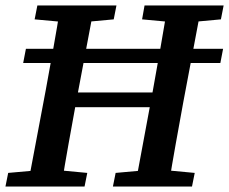

<svg xmlns="http://www.w3.org/2000/svg" viewBox="-28 -684 840 704"><path d="M-8 0 2 -50 136 -62H165L292 -50L282 0ZM73 0 140 -355Q154 -432 168 -509.5Q182 -587 194 -664H318L251 -309Q237 -232 223 -154.5Q209 -77 197 0ZM99 -613 109 -664H399L389 -613L259 -601H230ZM386 0 396 -50 529 -62H558L686 -50L676 0ZM467 0 533 -355Q547 -432 560.5 -509.5Q574 -587 587 -664H711L644 -309Q630 -232 616 -154.5Q602 -77 590 0ZM493 -613 502 -664H792L782 -613L652 -601H623ZM195 -291V-345H587V-291ZM57 -453 67 -505H790L780 -453Z"/></svg>

Font: Source Serif 4 18pt SemiBold
Style: Italic
Weight: 600
Italic angle: -12°
Designer: Frank Grießhammer
Foundry: Adobe Systems Incorporated
Version: Version 4.004;hotconv 1.0.116;makeotfexe 2.5.65601